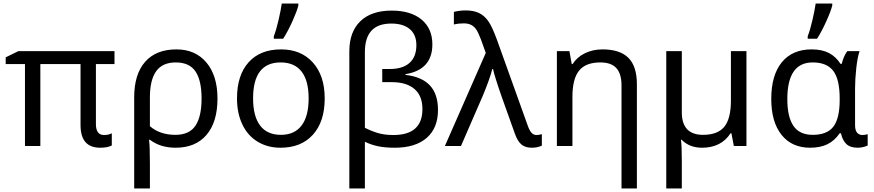

<svg xmlns="http://www.w3.org/2000/svg" viewBox="-20 -825 4938 1085"><path d="M567.9 -62Q593.8 -62 611.8 -71.8V-2.9Q587.9 9.8 545.9 9.8Q435.1 9.8 435.1 -118.2V-462.9H208V0H121.1V-462.9H12.2V-501L84 -536.1H627V-462.9H522V-124Q522 -62 567.9 -62Z M1209 -268.1Q1209 -135.3 1147 -62.7Q1085 9.8 972.2 9.8Q886.2 9.8 827.1 -35.2H822.3Q827.1 -2 827.1 98.1V240.2H738.3V-274.9Q738.3 -405.3 800 -475.6Q861.8 -545.9 977.1 -545.9Q1084 -545.9 1146.5 -471.7Q1209 -397.5 1209 -268.1ZM973.1 -472.2Q898.4 -472.2 862.8 -422.9Q827.1 -373.5 827.1 -273.9V-111.8Q883.8 -63 971.2 -63Q1049.8 -63 1084.5 -114.7Q1119.1 -166.5 1119.1 -268.1Q1119.1 -370.6 1084.7 -421.4Q1050.3 -472.2 973.1 -472.2Z M1814.9 -269Q1814.9 -137.7 1748.5 -64Q1682.1 9.8 1564.9 9.8Q1492.2 9.8 1436 -24.2Q1379.9 -58.1 1349.6 -121.6Q1319.3 -185.1 1319.3 -269Q1319.3 -399.9 1384.8 -472.9Q1450.2 -545.9 1568.4 -545.9Q1681.6 -545.9 1748.3 -471.4Q1814.9 -397 1814.9 -269ZM1410.2 -269Q1410.2 -168 1450 -115.5Q1489.7 -63 1567.4 -63Q1644 -63 1684.1 -115.5Q1724.1 -168 1724.1 -269Q1724.1 -370.1 1683.8 -421.1Q1643.6 -472.2 1565.9 -472.2Q1410.2 -472.2 1410.2 -269ZM1527.3 -620.1Q1541.5 -656.7 1554.4 -713.1Q1567.4 -769.5 1572.3 -805.2H1666V-793.9Q1658.7 -763.2 1633.1 -706.1Q1607.4 -648.9 1580.1 -606H1527.3Z M2193.4 -765.1Q2301.3 -765.1 2362.3 -714.4Q2423.3 -663.6 2423.3 -574.2Q2423.3 -430.7 2271 -405.8V-401.9Q2362.3 -391.6 2408.7 -343Q2455.1 -294.4 2455.1 -203.1Q2455.1 -101.6 2391.4 -45.9Q2327.6 9.8 2210.9 9.8Q2156.7 9.8 2117.4 1.7Q2078.1 -6.3 2042 -23.9V240.2H1954.1V-535.2Q1954.1 -644.5 2016.1 -704.8Q2078.1 -765.1 2193.4 -765.1ZM2190.9 -691.9Q2042 -691.9 2042 -530.8V-103Q2076.7 -85 2114.5 -73.5Q2152.3 -62 2203.1 -62Q2367.2 -62 2367.2 -209Q2367.2 -283.2 2322.3 -322Q2277.3 -360.8 2193.4 -360.8H2140.1V-435.1H2183.1Q2255.9 -435.1 2294.4 -469.7Q2333 -504.4 2333 -569.8Q2333 -628.9 2295.9 -660.4Q2258.8 -691.9 2190.9 -691.9Z M2494.1 0 2725.1 -525.9 2698.2 -601.1Q2681.6 -644.5 2669.7 -660.6Q2657.7 -676.8 2641.4 -684.8Q2625 -692.9 2601.1 -692.9Q2570.8 -692.9 2544.9 -687V-757.8Q2578.1 -766.1 2610.8 -766.1Q2656.7 -766.1 2687 -751.5Q2717.3 -736.8 2739.5 -705.3Q2761.7 -673.8 2789.1 -598.1L2961.9 -116.2Q2971.7 -88.4 2983.2 -75.2Q2994.6 -62 3012.2 -62Q3023.9 -62 3042 -66.9V-2Q3017.6 9.8 2984.9 9.8Q2948.7 9.8 2926.8 -8.3Q2904.8 -26.4 2889.2 -70.8L2815.9 -275.9Q2774.4 -394.5 2766.1 -435.1H2762.2Q2746.1 -373.5 2707 -280.8L2585 0Z M3492.2 240.2V-342.8Q3492.2 -407.2 3463.4 -439.7Q3434.6 -472.2 3372.1 -472.2Q3289.6 -472.2 3252.2 -425.5Q3214.8 -378.9 3214.8 -277.8V0H3127V-536.1H3197.8L3210.9 -462.9H3215.8Q3240.7 -502.4 3285.6 -524.2Q3330.6 -545.9 3384.8 -545.9Q3483.4 -545.9 3531.2 -498Q3579.1 -450.2 3579.1 -349.1V240.2Z M3833 -189.9Q3833 -63 3953.1 -63Q4035.6 -63 4073 -108.6Q4110.4 -154.3 4110.4 -256.8V-536.1H4198.2V0H4127L4113.3 -71.8H4108.4Q4055.2 9.8 3947.3 9.8Q3876 9.8 3832 -35.2H3828.1Q3833 1 3833 84V240.2H3745.1V-536.1H3833Z M4573.2 -63Q4653.8 -63 4689.5 -109.4Q4725.1 -155.8 4725.1 -261.2V-267.1Q4725.1 -377 4688.7 -424.6Q4652.3 -472.2 4572.3 -472.2Q4429.2 -472.2 4429.2 -265.1Q4429.2 -164.6 4463.6 -113.8Q4498 -63 4573.2 -63ZM4558.1 9.8Q4454.6 9.8 4396.5 -63Q4338.4 -135.7 4338.4 -266.1Q4338.4 -399.9 4397.9 -472.9Q4457.5 -545.9 4566.4 -545.9Q4625.5 -545.9 4664.6 -525.4Q4703.6 -504.9 4730 -463.9H4736.3Q4748 -508.8 4768.1 -536.1H4837.4Q4825.7 -502.4 4818.8 -439.2Q4812 -376 4812 -326.2V-118.2Q4812 -87.4 4824 -74.7Q4835.9 -62 4853 -62Q4868.7 -62 4883.3 -66.9V-2.9Q4875.5 1.5 4859.6 5.6Q4843.8 9.8 4827.1 9.8Q4784.7 9.8 4762.7 -11.2Q4740.7 -32.2 4732.4 -71.8H4725.1Q4695.8 -29.3 4655.5 -9.8Q4615.2 9.8 4558.1 9.8ZM4544.4 -620.1Q4558.6 -656.7 4571.5 -713.1Q4584.5 -769.5 4589.4 -805.2H4683.1V-793.9Q4675.8 -763.2 4650.1 -706.1Q4624.5 -648.9 4597.2 -606H4544.4Z"/></svg>

Font: NotoPenekeko
Style: Regular
Weight: 400
Designer: Monotype Design team
Foundry: Monotype Imaging Inc.
Version: Version 1.04